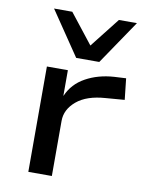

<svg xmlns="http://www.w3.org/2000/svg" viewBox="-86 -830 689 892"><g transform="rotate(10 258.5 -384.0)"><path d="M110 0V-497H209V-377H210Q235 -435 293 -467Q351 -499 426 -504L482 -507L493 -407L405 -400Q316 -394 268.5 -354Q221 -314 221 -260V0ZM237 -560 96 -768H182L292 -628L402 -768H487L346 -560Z"/></g></svg>

Font: Nunito Sans 7pt Expanded Medium
Style: Regular
Weight: 500
Width: 7
Designer: Vernon Adams
Foundry: Vernon Adams
Version: Version 3.101;gftools[0.9.27]